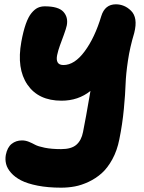

<svg xmlns="http://www.w3.org/2000/svg" viewBox="-20 -636 663 883"><path d="M261.2 227.1Q200.7 227.1 153.3 217.8Q106 208.5 77.1 193.6Q48.3 178.7 30.8 158.7Q13.2 138.7 8.1 118.2Q2.9 97.7 6.8 76.2Q13.7 41.5 33.7 25.6Q53.7 9.8 81.1 9.8Q97.2 9.8 112.8 16.1Q128.4 22.5 141.6 29.8Q154.8 37.1 186 43.5Q217.3 49.8 261.2 49.8Q308.6 49.8 331.5 29.5Q354.5 9.3 361.8 -28.8Q373.5 -85.9 396 -217.8Q339.8 -172.9 263.2 -172.9Q156.7 -172.9 106.2 -246.6Q55.7 -320.3 78.1 -443.8Q86.9 -492.2 98.6 -525.4Q110.4 -558.6 124.8 -575.9Q139.2 -593.3 153.6 -600.1Q168 -606.9 186 -606.9Q248.5 -606.9 271.5 -581.8Q294.4 -556.6 287.1 -519Q283.7 -503.4 273.7 -476.1Q263.7 -448.7 255.6 -426.8Q247.6 -404.8 242.9 -383.1Q238.3 -361.3 245.1 -349.1Q252 -336.9 272 -336.9Q322.8 -336.9 369.4 -399.9Q416 -462.9 445.8 -562Q462.4 -616.2 513.2 -616.2Q531.7 -616.2 549.3 -609.1Q566.9 -602.1 582.8 -586.4Q598.6 -570.8 602.5 -545.7Q606.4 -520.5 597.2 -483.9Q577.6 -419.4 568.4 -357.2Q559.1 -294.9 557.6 -249.8Q556.2 -204.6 549.6 -134.8Q543 -64.9 528.8 4.9Q518.6 56.6 496.6 96.7Q474.6 136.7 447.8 160.6Q420.9 184.6 387.7 200.2Q354.5 215.8 324 221.4Q293.5 227.1 261.2 227.1Z"/></svg>

Font: Shantell Sans Irregular Bouncy
Style: Italic
Weight: 800
Italic angle: -11.31°
Designer: Stephen Nixon, Anya Danilova, Shantell Martin
Foundry: Arrow Type
Version: Version 1.006;[9816181b4]